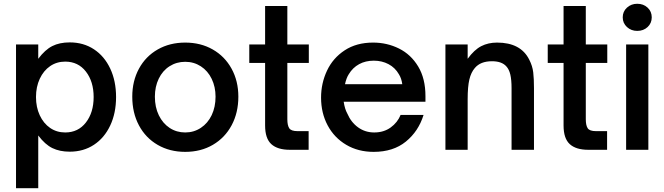

<svg xmlns="http://www.w3.org/2000/svg" viewBox="-20 -795 3525 1019"><path d="M596 -280Q596 -195 565 -129Q534 -63 478.5 -26.5Q423 10 350 10Q297 10 258 -9Q219 -28 183 -76V204H65V-559H183V-483Q219 -531 257.5 -550.5Q296 -570 350 -570Q423 -570 478.5 -533.5Q534 -497 565 -431Q596 -365 596 -280ZM171 -280Q171 -226 191 -183Q211 -140 246 -116Q281 -92 326 -92Q395 -92 436 -145Q477 -198 477 -280Q477 -362 436 -415Q395 -468 326 -468Q281 -468 246 -444Q211 -420 191 -377Q171 -334 171 -280Z M682 -282Q682 -365 717.5 -430.5Q753 -496 817 -532.5Q881 -569 963 -569Q1045 -569 1109 -532.5Q1173 -496 1209 -430.5Q1245 -365 1245 -282Q1245 -197 1209.5 -130.5Q1174 -64 1110 -26.5Q1046 11 963 11Q881 11 817 -26Q753 -63 717.5 -129.5Q682 -196 682 -282ZM1124 -282Q1124 -334 1103.5 -376.5Q1083 -419 1046 -443Q1009 -467 963 -467Q917 -467 880 -443.5Q843 -420 822.5 -377.5Q802 -335 802 -282Q802 -226 823 -183Q844 -140 880.5 -116Q917 -92 963 -92Q1009 -92 1046 -116.5Q1083 -141 1103.5 -184Q1124 -227 1124 -282Z M1518 0Q1453 0 1420 -30Q1387 -60 1387 -129V-461H1303V-559H1387V-763H1505V-559H1619V-461H1505V-162Q1505 -130 1515 -114.5Q1525 -99 1559 -99H1618V0Z M1684 -277Q1684 -353 1715.5 -420Q1747 -487 1809.5 -528Q1872 -569 1960 -569Q2034 -569 2097.5 -537.5Q2161 -506 2199.5 -442Q2238 -378 2238 -285V-255H1804Q1810 -216 1823 -193Q1843 -146 1880.5 -119Q1918 -92 1966 -92Q2017 -92 2053.5 -118.5Q2090 -145 2106 -185H2228Q2201 -98 2134 -43.5Q2067 11 1963 11Q1881 11 1817.5 -26.5Q1754 -64 1719 -129.5Q1684 -195 1684 -277ZM2115 -348Q2111 -379 2097 -401Q2077 -436 2042 -454.5Q2007 -473 1964 -473Q1920 -473 1886 -454.5Q1852 -436 1831 -401Q1818 -381 1811 -348Z M2344 0V-559H2462V-483Q2497 -531 2534 -550Q2571 -569 2618 -569Q2744 -569 2789 -478Q2806 -445 2810 -411Q2814 -377 2814 -327V0H2695V-327Q2695 -371 2688.5 -399Q2682 -427 2667 -443Q2643 -470 2591 -470Q2530 -470 2500 -434Q2480 -411 2471 -373Q2462 -335 2462 -269V0Z M3102 0Q3037 0 3004 -30Q2971 -60 2971 -129V-461H2887V-559H2971V-763H3089V-559H3203V-461H3089V-162Q3089 -130 3099 -114.5Q3109 -99 3143 -99H3202V0Z M3421 0H3303V-559H3421ZM3285 -703Q3285 -734 3307.5 -754.5Q3330 -775 3362 -775Q3395 -775 3417 -754.5Q3439 -734 3439 -703Q3439 -672 3417 -651.5Q3395 -631 3362 -631Q3330 -631 3307.5 -651.5Q3285 -672 3285 -703Z"/></svg>

Font: Open Sauce One SemiBold
Style: Regular
Weight: 600
Designer: Alfredo Marco Pradil
Foundry: Creative Sauce Fz LLC
Version: Version 1.477